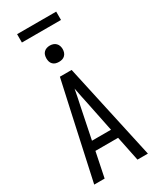

<svg xmlns="http://www.w3.org/2000/svg" viewBox="-274 -1199 1049 1276"><g transform="rotate(-30 250.0 -561.0)"><path d="M44 0 151 -490 205 -735H295L456 0H376L337 -190H163L124 0ZM177 -260H323L276 -490Q269 -522 262.5 -554Q256 -586 250 -618Q244 -586 237.5 -554Q231 -522 224 -490ZM250 -823Q237 -823 225 -826.5Q213 -830 204 -839Q195 -848 191.5 -860Q188 -872 188 -885Q188 -898 191.5 -910Q195 -922 204 -931Q213 -940 225 -944Q237 -948 250 -948Q263 -948 275 -944Q287 -940 296 -931Q305 -922 309 -910Q313 -898 313 -885Q313 -872 309 -860Q305 -848 296 -839Q287 -830 275 -826.5Q263 -823 250 -823ZM400 -1058H100V-1122H400Z"/></g></svg>

Font: Iosevka Custom
Style: Regular
Weight: 400
Monospace: yes
Designer: Belleve Invis
Foundry: Belleve Invis
Version: Version 32.5.0; ttfautohint (v1.8.4)